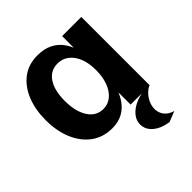

<svg xmlns="http://www.w3.org/2000/svg" viewBox="-198 -653 991 991"><g transform="rotate(-45 298.0 -157.0)"><path d="M393 -500H533V0H393ZM240 20Q175 20 127 -14.5Q79 -49 52.5 -111Q26 -173 26 -253Q26 -329 50 -389Q74 -449 120 -484.5Q166 -520 233 -520Q326 -520 373 -452Q420 -384 420 -253Q420 -124 374 -52Q328 20 240 20ZM278 -83Q313 -83 339 -105Q365 -127 379 -165Q393 -203 393 -253Q393 -303 378.5 -339.5Q364 -376 337.5 -396.5Q311 -417 276 -417Q224 -417 195 -373.5Q166 -330 166 -254Q166 -176 196 -129.5Q226 -83 278 -83ZM471 206Q418 198 386.5 171.5Q355 145 355 107Q355 69 389.5 39Q424 9 488 -3L528 0Q498 17 481 45.5Q464 74 464 103Q464 131 480 152Q496 173 529 183Z"/></g></svg>

Font: Moderustic SemiBold
Style: Regular
Weight: 600
Designer: Tural Alisoy
Foundry: TAFT Foundry
Version: Version 2.120